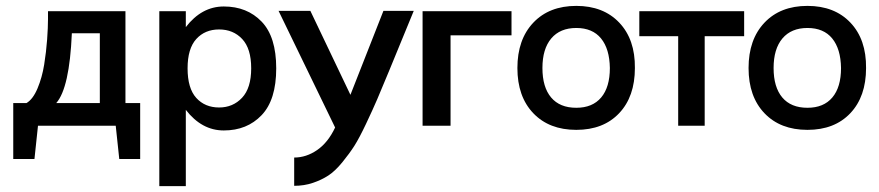

<svg xmlns="http://www.w3.org/2000/svg" viewBox="-20 -427 2986 652"><path d="M406 -77H456V113H385L373 0H109L97 113H25V-77H70Q92 -90 107.5 -127Q123 -164 130 -207.5Q137 -251 140 -292.5Q143 -334 143 -362V-389H406ZM319 -314H224Q216 -128 171 -77H319Z M740 -405Q819 -405 868.5 -353.5Q918 -302 918 -195Q918 -88 868.5 -36Q819 16 740 16Q665 16 611 -54V205H521V-389H611V-335Q665 -405 740 -405ZM724 -62Q771 -62 802 -95Q833 -128 833 -195Q833 -262 802.5 -294.5Q772 -327 724 -327Q676 -327 646.5 -294.5Q617 -262 617 -195Q617 -127 646.5 -94.5Q676 -62 724 -62Z M1282 -390H1385L1302 -188Q1276 -125 1261 -90Q1246 -55 1223 -6.5Q1200 42 1183.5 68Q1167 94 1142.5 124Q1118 154 1095 169Q1072 184 1042.5 194Q1013 204 979 204V108Q1020 108 1057 82.5Q1094 57 1118 6L926 -390H1034L1170 -105Z M1717 -389V-307H1510V0H1415V-389Z M2136 -196Q2136 -99 2082.5 -42.5Q2029 14 1937 14Q1845 14 1791 -42.5Q1737 -99 1737 -196Q1737 -293 1791 -350Q1845 -407 1937 -407Q2029 -407 2083 -350Q2137 -293 2136 -196ZM1937 -61Q1992 -61 2021.5 -96Q2051 -131 2051 -196Q2050 -261 2021 -296.5Q1992 -332 1937 -332Q1882 -332 1852 -296.5Q1822 -261 1822 -196Q1822 -131 1851.5 -96Q1881 -61 1937 -61Z M2507 -389V-304H2373V0H2283V-304H2151V-389Z M2921 -196Q2921 -99 2867.5 -42.5Q2814 14 2722 14Q2630 14 2576 -42.5Q2522 -99 2522 -196Q2522 -293 2576 -350Q2630 -407 2722 -407Q2814 -407 2868 -350Q2922 -293 2921 -196ZM2722 -61Q2777 -61 2806.5 -96Q2836 -131 2836 -196Q2835 -261 2806 -296.5Q2777 -332 2722 -332Q2667 -332 2637 -296.5Q2607 -261 2607 -196Q2607 -131 2636.5 -96Q2666 -61 2722 -61Z"/></svg>

Font: MB Grotesk
Style: Regular
Weight: 400
Designer: Nawras Khrais
Foundry: Nawras Khrais
Version: Version 1.000;PS 001.000;hotconv 1.0.88;makeotf.lib2.5.64775